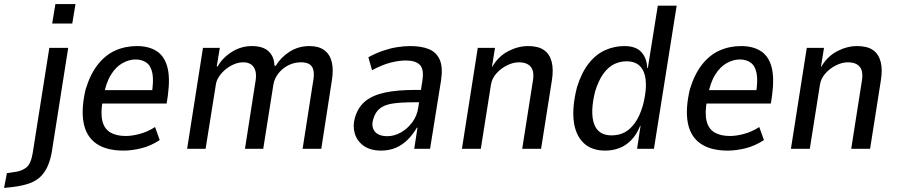

<svg xmlns="http://www.w3.org/2000/svg" viewBox="-133 -733 4423 946"><path d="M124 -617 140 -713H239L223 -617ZM-113 193 -99 120 -58 114Q-26 110 -3.5 92.5Q19 75 28 22L110 -497H203L122 17Q115 56 102 85.5Q89 115 67.5 136.5Q46 158 13 170Q-20 182 -67 188Z M476 9Q391 9 341.5 -25.5Q292 -60 279 -127.5Q266 -195 289 -293Q312 -368 349 -415Q386 -462 435 -484Q484 -506 542 -506Q599 -506 637.5 -482Q676 -458 691 -405Q706 -352 694 -262L688 -223H353L364 -289H634L614 -267Q625 -334 618 -371Q611 -408 589 -424Q567 -440 535 -440Q503 -440 470.5 -422Q438 -404 413.5 -364.5Q389 -325 377 -259L373 -238Q362 -175 371.5 -136.5Q381 -98 410.5 -80.5Q440 -63 487 -63Q517 -63 555 -73Q593 -83 631 -107L654 -43Q610 -14 563.5 -2.5Q517 9 476 9Z M789 0 867 -497H950L935 -406L939 -405Q962 -447 1008 -476.5Q1054 -506 1108 -506Q1163 -506 1190.5 -480Q1218 -454 1219 -411L1225 -408Q1250 -450 1293.5 -478Q1337 -506 1392 -506Q1437 -506 1464.5 -486Q1492 -466 1501.5 -428Q1511 -390 1502 -336L1450 0H1358L1408 -321Q1416 -361 1412 -383.5Q1408 -406 1392.5 -416Q1377 -426 1350 -426Q1316 -426 1287 -411Q1258 -396 1238.5 -371Q1219 -346 1214 -316L1164 0H1074L1124 -321Q1132 -361 1125.5 -383.5Q1119 -406 1103.5 -416Q1088 -426 1066 -426Q1042 -426 1019 -416Q996 -406 977 -390Q958 -374 946 -355.5Q934 -337 931 -319L880 0Z M1745 9Q1692 9 1659 -14.5Q1626 -38 1615 -75.5Q1604 -113 1616 -154Q1631 -205 1667 -234.5Q1703 -264 1764 -277Q1825 -290 1914 -290H1957L1948 -229H1904Q1843 -229 1802.5 -223Q1762 -217 1739 -199Q1716 -181 1706 -146Q1695 -109 1713.5 -85.5Q1732 -62 1776 -62Q1809 -62 1841.5 -80Q1874 -98 1898 -130Q1922 -162 1928 -204L1948 -335Q1957 -391 1936 -413Q1915 -435 1866 -435Q1833 -435 1791.5 -424.5Q1750 -414 1700 -387L1682 -451Q1719 -471 1754 -483Q1789 -495 1823 -500.5Q1857 -506 1889 -506Q1943 -506 1980 -491Q2017 -476 2033.5 -439Q2050 -402 2040 -336L1986 0H1908L1924 -104H1921Q1902 -71 1876 -45Q1850 -19 1817.5 -5Q1785 9 1745 9Z M2143 0 2221 -497H2306L2291 -405H2293Q2323 -456 2371.5 -481Q2420 -506 2469 -506Q2519 -506 2547 -486.5Q2575 -467 2585 -429Q2595 -391 2586 -336L2533 0H2440L2491 -325Q2498 -361 2492.5 -382.5Q2487 -404 2469.5 -415Q2452 -426 2424 -426Q2395 -426 2365 -411Q2335 -396 2313 -371.5Q2291 -347 2286 -316L2236 0Z M2849 9Q2780 9 2740.5 -30.5Q2701 -70 2693.5 -140Q2686 -210 2710 -304Q2733 -377 2768.5 -421.5Q2804 -466 2849 -486Q2894 -506 2943 -506Q3000 -506 3027 -476.5Q3054 -447 3056 -398H3059L3108 -705H3201L3089 0H3006L3023 -113H3021Q3004 -70 2977 -42.5Q2950 -15 2917.5 -3Q2885 9 2849 9ZM2880 -66Q2915 -66 2943 -80Q2971 -94 2995 -127Q3019 -160 3035 -215Q3061 -317 3040.5 -374Q3020 -431 2954 -431Q2922 -431 2893 -417Q2864 -403 2840 -370Q2816 -337 2799 -282Q2774 -180 2794 -123Q2814 -66 2880 -66Z M3453 9Q3368 9 3318.5 -25.5Q3269 -60 3256 -127.5Q3243 -195 3266 -293Q3289 -368 3326 -415Q3363 -462 3412 -484Q3461 -506 3519 -506Q3576 -506 3614.5 -482Q3653 -458 3668 -405Q3683 -352 3671 -262L3665 -223H3330L3341 -289H3611L3591 -267Q3602 -334 3595 -371Q3588 -408 3566 -424Q3544 -440 3512 -440Q3480 -440 3447.5 -422Q3415 -404 3390.5 -364.5Q3366 -325 3354 -259L3350 -238Q3339 -175 3348.5 -136.5Q3358 -98 3387.5 -80.5Q3417 -63 3464 -63Q3494 -63 3532 -73Q3570 -83 3608 -107L3631 -43Q3587 -14 3540.5 -2.5Q3494 9 3453 9Z M3764 0 3842 -497H3927L3912 -405H3914Q3944 -456 3992.5 -481Q4041 -506 4090 -506Q4140 -506 4168 -486.5Q4196 -467 4206 -429Q4216 -391 4207 -336L4154 0H4061L4112 -325Q4119 -361 4113.5 -382.5Q4108 -404 4090.5 -415Q4073 -426 4045 -426Q4016 -426 3986 -411Q3956 -396 3934 -371.5Q3912 -347 3907 -316L3857 0Z"/></svg>

Font: Nunito Sans 7pt Condensed Medium
Style: Italic
Weight: 500
Width: 3
Italic angle: -9°
Designer: Vernon Adams
Foundry: Vernon Adams
Version: Version 3.101;gftools[0.9.27]